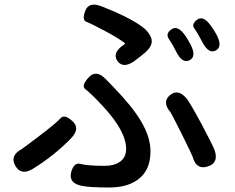

<svg xmlns="http://www.w3.org/2000/svg" viewBox="-20 -787 1040 851"><path d="M464 44Q379 44 344 37Q284 26 295 -22Q307 -69 337 -60.5Q367 -52 445 -52Q485 -52 510 -69Q539 -88 539 -127Q539 -205 438 -314Q418 -336 397 -357Q377 -377 358 -392Q339 -407 373 -444Q406 -480 448 -437L485 -399Q566 -315 603 -253Q647 -181 647 -116Q647 -29 587 12Q540 44 464 44ZM126 -39Q74 -7 48 -52Q22 -97 76 -126Q80 -128 155 -185Q230 -242 248 -262.5Q266 -283 301 -250Q337 -218 295 -174Q219 -96 126 -39ZM900 -49Q850 -33 834 -92Q833 -97 788 -188Q740 -284 736 -289Q697 -335 733 -365Q770 -396 808 -349Q822 -332 875 -234Q923 -143 931 -122Q951 -64 900 -49ZM575 -516Q526 -482 501 -516Q476 -551 525 -586L532 -591Q536 -594 532 -597Q503 -619 444 -650.5Q385 -682 363.5 -690Q342 -698 358 -739Q374 -781 430 -759Q543 -715 604 -673Q638 -650 650 -619Q662 -587 621 -552Q598 -533 575 -516ZM820 -520Q788 -504 761 -558Q746 -589 729 -613.5Q712 -638 740 -657Q768 -677 802 -628Q813 -612 825 -589Q852 -536 820 -520ZM936 -563Q905 -547 877 -600Q856 -641 841.5 -660.5Q827 -680 854 -700Q882 -720 916 -671Q929 -653 940 -633Q968 -579 936 -563Z"/></svg>

Font: Resource Han Rounded TW Medium
Style: Regular
Weight: 500
Designer: Cyano Hao (round all glyphs); Ryoko NISHIZUKA 西塚涼子 (kana, bopomofo & ideographs); Paul D. Hunt (Latin, Greek & Cyrillic)
Foundry: Cyano Hao
Version: 0.990